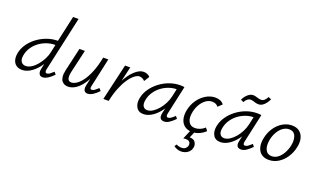

<svg xmlns="http://www.w3.org/2000/svg" viewBox="-92 -1258 3401 2048"><g transform="rotate(20 1608.5 -234.0)"><path d="M133 6Q97 6 70.5 -11.5Q44 -29 33 -63Q22 -97 30 -145Q41 -202 75 -251Q109 -300 158.5 -337Q208 -374 267.5 -395.5Q327 -417 390 -417L455 -711H517L380 -90Q376 -71 380 -60Q384 -49 398 -49Q413 -49 429.5 -61.5Q446 -74 469 -95L491 -69Q456 -33 424.5 -14Q393 5 368 5Q348 5 336.5 -5.5Q325 -16 322 -35Q319 -54 325 -79L361 -243L398 -277Q384 -220 357 -169Q330 -118 293.5 -78.5Q257 -39 216 -16.5Q175 6 133 6ZM157 -47Q189 -47 222 -68Q255 -89 283 -123Q311 -157 332 -197.5Q353 -238 361 -278L385 -389L414 -366H379Q327 -366 279.5 -349Q232 -332 193.5 -302Q155 -272 129.5 -232Q104 -192 96 -145Q90 -115 96 -93Q102 -71 118 -59Q134 -47 157 -47Z M657 6Q635 6 616 -2Q597 -10 584 -28Q571 -46 568 -76.5Q565 -107 575 -152L635 -414H697L638 -159Q626 -106 634 -77Q642 -48 676 -48Q702 -48 734 -69Q766 -90 798 -134Q830 -178 858 -247.5Q886 -317 905 -414H942Q918 -302 885 -222Q852 -142 813.5 -91.5Q775 -41 735 -17.5Q695 6 657 6ZM877 5Q860 5 848.5 -3.5Q837 -12 833.5 -29.5Q830 -47 835 -72L912 -414H963L892 -89Q887 -69 890 -59Q893 -49 907 -49Q922 -49 939 -61.5Q956 -74 979 -95L1001 -69Q968 -33 936.5 -14Q905 5 877 5Z M1085 0Q1115 -133 1162 -226.5Q1209 -320 1262.5 -369.5Q1316 -419 1364 -419Q1383 -419 1404 -411.5Q1425 -404 1437 -387L1400 -328Q1389 -342 1371 -350Q1353 -358 1339 -358Q1314 -358 1282.5 -333.5Q1251 -309 1219.5 -262.5Q1188 -216 1161.5 -150Q1135 -84 1118 0ZM1057 0 1153 -414H1212L1116 0Z M1512 6Q1455 6 1430.5 -37Q1406 -80 1418 -140Q1429 -198 1463.5 -248Q1498 -298 1548.5 -336.5Q1599 -375 1658.5 -396.5Q1718 -418 1781 -418Q1796 -418 1807 -417Q1818 -416 1827 -414L1756 -90Q1747 -48 1773 -48Q1789 -48 1807 -61Q1825 -74 1847 -95L1868 -68Q1833 -33 1804 -14Q1775 5 1747 5Q1728 5 1714.5 -3Q1701 -11 1697 -28.5Q1693 -46 1699 -73L1737 -243L1774 -277Q1762 -221 1735 -170Q1708 -119 1671.5 -79Q1635 -39 1594 -16.5Q1553 6 1512 6ZM1537 -47Q1567 -47 1599 -67.5Q1631 -88 1659.5 -121.5Q1688 -155 1708.5 -196Q1729 -237 1738 -278L1762 -389L1795 -362Q1788 -364 1779 -364.5Q1770 -365 1761 -365Q1712 -365 1666 -348Q1620 -331 1582 -301.5Q1544 -272 1517.5 -231Q1491 -190 1482 -140Q1474 -94 1490 -70.5Q1506 -47 1537 -47Z M2065 8Q2015 8 1981 -17Q1947 -42 1934.5 -87.5Q1922 -133 1934 -192Q1947 -257 1983 -309Q2019 -361 2070 -392Q2121 -423 2178 -423Q2209 -423 2233.5 -412.5Q2258 -402 2274 -380L2229 -338Q2217 -354 2200 -362Q2183 -370 2160 -370Q2122 -370 2089 -346.5Q2056 -323 2032.5 -283.5Q2009 -244 1999 -197Q1984 -126 2006 -84Q2028 -42 2079 -42Q2110 -42 2139 -54.5Q2168 -67 2190 -88L2215 -56Q2185 -27 2146 -9.5Q2107 8 2065 8ZM2046 0H2093L2057 84L2024 76Q2032 72 2042.5 71Q2053 70 2064 70Q2110 70 2128 98.5Q2146 127 2139 160Q2131 198 2099 220.5Q2067 243 2026 243Q2002 243 1979.5 234.5Q1957 226 1942 213L1959 189Q1971 196 1986 200Q2001 204 2016 204Q2046 204 2061.5 190.5Q2077 177 2082 160Q2085 147 2082.5 133.5Q2080 120 2068 110.5Q2056 101 2032 101Q2025 101 2018.5 101.5Q2012 102 2002 104Z M2385 6Q2328 6 2303.5 -37Q2279 -80 2291 -140Q2302 -198 2336.5 -248Q2371 -298 2421.5 -336.5Q2472 -375 2531.5 -396.5Q2591 -418 2654 -418Q2669 -418 2680 -417Q2691 -416 2700 -414L2629 -90Q2620 -48 2646 -48Q2662 -48 2680 -61Q2698 -74 2720 -95L2741 -68Q2706 -33 2677 -14Q2648 5 2620 5Q2601 5 2587.5 -3Q2574 -11 2570 -28.5Q2566 -46 2572 -73L2610 -243L2647 -277Q2635 -221 2608 -170Q2581 -119 2544.5 -79Q2508 -39 2467 -16.5Q2426 6 2385 6ZM2410 -47Q2440 -47 2472 -67.5Q2504 -88 2532.5 -121.5Q2561 -155 2581.5 -196Q2602 -237 2611 -278L2635 -389L2668 -362Q2661 -364 2652 -364.5Q2643 -365 2634 -365Q2585 -365 2539 -348Q2493 -331 2455 -301.5Q2417 -272 2390.5 -231Q2364 -190 2355 -140Q2347 -94 2363 -70.5Q2379 -47 2410 -47ZM2472 -479 2439 -495Q2452 -522 2469.5 -542Q2487 -562 2506.5 -573.5Q2526 -585 2544 -585Q2561 -585 2577 -580.5Q2593 -576 2609 -571.5Q2625 -567 2642 -567Q2662 -567 2679 -583Q2696 -599 2707 -622L2740 -608Q2719 -563 2690.5 -537.5Q2662 -512 2632 -512Q2613 -512 2597.5 -516.5Q2582 -521 2567.5 -525.5Q2553 -530 2536 -530Q2518 -530 2500.5 -516Q2483 -502 2472 -479Z M2936 8Q2883 8 2850 -18Q2817 -44 2806 -89.5Q2795 -135 2807 -192Q2820 -258 2855 -310Q2890 -362 2940 -392.5Q2990 -423 3047 -423Q3099 -423 3132 -397.5Q3165 -372 3177 -327Q3189 -282 3176 -223Q3163 -160 3128.5 -107.5Q3094 -55 3044.5 -23.5Q2995 8 2936 8ZM2952 -40Q2991 -40 3023 -65Q3055 -90 3077.5 -131Q3100 -172 3110 -219Q3123 -285 3104 -329.5Q3085 -374 3032 -374Q2997 -374 2964.5 -352Q2932 -330 2908 -290Q2884 -250 2873 -197Q2860 -126 2881 -83Q2902 -40 2952 -40Z"/></g></svg>

Font: Ysabeau
Style: Italic
Weight: 400
Italic angle: -12°
Designer: Christian Thalmann (Catharsis Fonts)
Version: Version 2.000;gftools[0.9.27.dev2+g8671c4b]